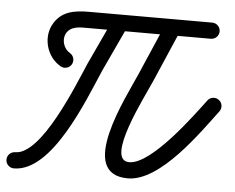

<svg xmlns="http://www.w3.org/2000/svg" viewBox="-76 -625 868 710"><g transform="rotate(5 357.5 -270.5)"><path d="M180.4 -372.1C188.6 -386.5 183.6 -404.8 169.3 -413.1C146.4 -426.2 136 -458 147.2 -482C147.2 -482 147.1 -481.8 147 -481.6C146.9 -481.4 146.8 -481.2 146.8 -481.3C162.9 -513.3 197.7 -511 229 -511C380.7 -511 532.3 -511 684 -511C700.6 -511 714 -524.4 714 -541C714 -557.5 700.6 -571 684 -571C684 -571 684 -571 684 -571C532.3 -571 380.7 -571 229 -571C172.4 -571 121.2 -564.2 93.2 -508.1C93.2 -508.1 93.1 -507.9 93 -507.7C92.9 -507.5 92.8 -507.3 92.8 -507.3C68.5 -455.3 89.7 -389.6 139.4 -361.1C153.8 -352.8 172.1 -357.8 180.4 -372.1ZM358.7 -568.1C343.7 -575.1 325.8 -568.6 318.8 -553.6C291.9 -496 265 -438.3 238.2 -380.7C238.2 -380.7 238.1 -380.5 238 -380.3C237.9 -380.1 237.8 -379.9 237.8 -379.9C201.6 -296.5 97.4 -30 0 -30C-16.6 -30 -30 -16.6 -30 0C-30 16.6 -16.6 30 0 30C141.4 30 244.2 -243.8 292.9 -356.1C292.9 -356.1 292.8 -355.9 292.7 -355.7C292.6 -355.5 292.5 -355.3 292.5 -355.3C319.4 -413 346.3 -470.6 373.2 -528.3C380.2 -543.3 373.7 -561.1 358.7 -568.1ZM513.5 -552.9C513.5 -552.9 513.5 -552.9 513.5 -552.9C485.4 -487.9 457.2 -422.9 429.1 -357.9C391 -269.8 232 30 423 30C543.5 30 676.7 -163.8 739 -246.4C748.9 -259.7 746.3 -278.5 733.1 -288.4C719.8 -298.4 701 -295.8 691 -282.5C691 -282.5 691 -282.5 691 -282.5C648.4 -226 506.3 -30 423 -30C331.3 -30 459.8 -277.6 484.2 -334.1C512.3 -399.1 540.4 -464.1 568.5 -529C575.1 -544.3 568.1 -561.9 552.9 -568.5C537.7 -575.1 520 -568.1 513.5 -552.9Z"/></g></svg>

Font: FRB American Cursive
Style: Bold Italic
Weight: 700
Italic angle: -25°
Version: Version 2.0;Modular Font Editor K font №1